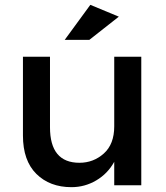

<svg xmlns="http://www.w3.org/2000/svg" viewBox="-20 -767 686 795"><path d="M453 -244V-532H565V0H453V-97Q426 -48 378.5 -20Q331 8 276 8Q186 8 130.5 -47Q75 -102 75 -206V-532H187V-240Q187 -93 309 -93Q367 -93 410 -131.5Q453 -170 453 -244ZM350 -602H248L354 -747L472 -698Z"/></svg>

Font: Montreal
Style: Regular
Weight: 400
Designer: Julieta Ulanovsky, usr_local_share
Foundry: Julieta Ulanovsky, usr_local_share
Version: Version 2.001